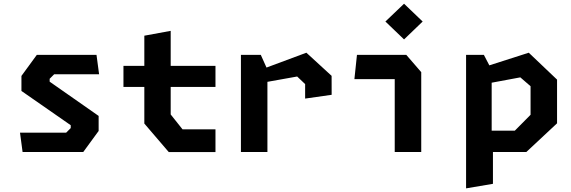

<svg xmlns="http://www.w3.org/2000/svg" viewBox="-20 -836 3140 1056"><path d="M90 -106.5H344L369 -131.5V-147.3L97.9 -335.8V-418.4L182.5 -534.2H510.8L525 -427.7H278.1L253.1 -402.7V-386.8L522.5 -198.4V-115.8L437.9 0H104.2Z M773.8 -156.5V-639.7L918.8 -666.3V-206.5L983.8 -124.8H1165.1V0.4H908.2ZM659 -473.6H1165.1V-357.8H659Z M1658.2 -373.5 1614.4 -415.2 1374.2 -372.2V-437.8L1665.1 -546.1L1803.8 -418.9L1804.1 -314.6L1658.2 -293.8ZM1305.1 -534.2H1414.4L1450.8 -453.2V0H1305.1Z M2151 -426.5 2179.4 -400.6H1929.2L1943.3 -534.2H2214.6L2296.8 -439.2V0H2151ZM2099.7 -717.6 2202.3 -815.5 2304.6 -717.6 2202.3 -619.2Z M2543.4 -534.2H2641.3L2684.2 -451.9V-88.6L2691.2 -60.4V175L2543.4 200ZM2615.7 -117.4H2811.6L2898.1 -204.7V-361.8L2841.8 -410.5L2615.7 -368.4V-458.7L2888.2 -546.1L3043.8 -398.1V-157.8L2874.8 0H2615.7Z"/></svg>

Font: Monaspace Krypton Var
Style: Regular
Weight: 400
Designer: Riley Cran and the Lettermatic Team
Version: Version 1.101 (Monaspace Krypton Var)